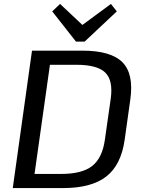

<svg xmlns="http://www.w3.org/2000/svg" viewBox="-20 -958 726 978"><path d="M143 -700H399Q545 -700 603.5 -641Q662 -582 644 -453L615 -246Q597 -118 521.5 -59Q446 0 301 0H45ZM134 -72H291Q398 -72 449.5 -112.5Q501 -153 514 -245L544 -455Q557 -548 516.5 -588Q476 -628 369 -628H212L242 -682L148 -16ZM575 -900 411 -746H367L246 -900L286 -938L423 -809H370L545 -938Z"/></svg>

Font: Pathway Extreme 28pt Medium
Style: Italic
Weight: 500
Italic angle: -8°
Designer: Eduardo Rodriguez Tunni
Foundry: Eduardo Rodriguez Tunni
Version: Version 1.001;gftools[0.9.26]